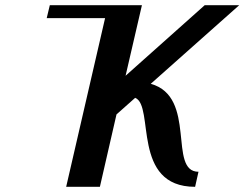

<svg xmlns="http://www.w3.org/2000/svg" viewBox="-20 -720 942 740"><path d="M365 0 429 -279 501 -343C577 -312 485 0 732 0L745 -58C626 -58 741 -347 561 -397L902 -700H769L464 -428L527 -700H172L160 -650H385L235 0Z"/></svg>

Font: Pfennig
Style: BoldItalic
Weight: 700
Italic angle: -13°
Version: Version 20100423